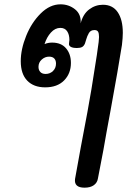

<svg xmlns="http://www.w3.org/2000/svg" viewBox="-20 -603 628 888"><path d="M548 -451Q548 -429 544 -395Q527 -287 492 -96Q476 -9 473 7Q464 64 433 222Q430 242 414 253.5Q398 265 371 265Q322 265 327 225L354 76Q382 -71 384 -83Q400 -166 428 -349L431 -371Q438 -415 438 -432Q438 -449 433.5 -456.5Q429 -464 417 -464Q399 -464 391 -450Q383 -436 379 -421.5Q375 -407 373 -402Q368 -390 359.5 -385.5Q351 -381 336 -381Q317 -381 308 -386Q299 -391 299 -399Q299 -405 300 -409.5Q301 -414 301 -418Q301 -443 290.5 -458.5Q280 -474 259 -474Q235 -474 215.5 -452.5Q196 -431 186 -399Q202 -406 221 -406Q263 -406 285.5 -379.5Q308 -353 308 -312Q308 -263 276.5 -231Q245 -199 189 -199Q136 -199 106 -230Q76 -261 76 -320Q76 -375 101 -437Q126 -499 168.5 -541Q211 -583 260 -583Q298 -583 327 -560Q356 -537 353 -495Q364 -538 392.5 -559.5Q421 -581 456 -581Q501 -581 524.5 -546.5Q548 -512 548 -451ZM207 -341Q188 -341 173 -327.5Q158 -314 158 -294Q158 -279 166.5 -270Q175 -261 191 -261Q211 -261 225 -274.5Q239 -288 239 -309Q239 -324 231 -332.5Q223 -341 207 -341Z"/></svg>

Font: Mali SemiBold
Style: Italic
Weight: 600
Italic angle: -10°
Version: Version 1.000; ttfautohint (v1.6)